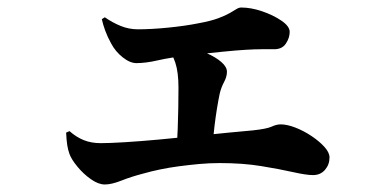

<svg xmlns="http://www.w3.org/2000/svg" viewBox="-20 -517 1040 511"><path d="M259 -26Q242 -26 222 -40Q202 -54 186 -73.5Q170 -93 165 -107Q161 -118 159 -130.5Q157 -143 156 -164L165 -168Q183 -152 203 -144Q223 -136 248 -136Q271 -136 312 -138.5Q353 -141 402 -145.5Q451 -150 499.5 -155Q548 -160 588.5 -164Q629 -168 653 -170Q690 -174 703 -180Q716 -186 727 -186Q744 -186 766 -177.5Q788 -169 809 -155Q830 -141 843.5 -126Q857 -111 857 -98Q857 -79 845 -65Q833 -51 813 -51Q795 -51 759.5 -59Q724 -67 675 -75Q626 -83 565 -83Q537 -83 510 -80.5Q483 -78 456.5 -74.5Q430 -71 406 -66Q382 -61 361 -55Q330 -47 303.5 -36.5Q277 -26 259 -26ZM450 -124Q452 -148 453 -175Q454 -202 454.5 -230Q455 -258 455 -284Q455 -325 446.5 -350.5Q438 -376 423 -393L428 -404Q453 -401 479.5 -393.5Q506 -386 530 -375.5Q554 -365 569 -352Q584 -339 584 -326Q584 -313 576.5 -299Q569 -285 565 -269Q561 -250 557.5 -228.5Q554 -207 551 -182.5Q548 -158 546 -128ZM343 -349Q326 -349 306.5 -364.5Q287 -380 276 -401Q266 -419 260 -435.5Q254 -452 251 -466L259 -471Q279 -457 301 -448Q323 -439 347 -439Q383 -439 428 -443.5Q473 -448 508 -455Q541 -461 561 -468.5Q581 -476 592 -482.5Q603 -489 609.5 -493Q616 -497 622 -497Q648 -497 677.5 -487Q707 -477 729 -462Q751 -447 751 -432Q751 -416 740.5 -400.5Q730 -385 707 -386Q695 -386 677 -386Q659 -386 634 -384.5Q609 -383 574 -379.5Q539 -376 492 -371Q433 -364 400.5 -356.5Q368 -349 343 -349Z"/></svg>

Font: Noto Serif TC ExtraBold
Style: Regular
Weight: 800
Designer: Ryoko NISHIZUKA 西塚涼子 (kana & ideographs); Frank Grießhammer (Latin, Greek & Cyrillic); Wenlong ZHANG 张文龙 (bopomofo); San
Foundry: Adobe
Version: Version 2.002-H1;hotconv 1.1.0;makeotfexe 2.6.0